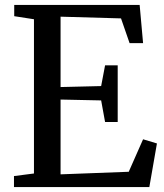

<svg xmlns="http://www.w3.org/2000/svg" viewBox="-20 -763 670 783"><path d="M118.5 -55.5V-684.5L38 -697V-743H549.5L563.5 -587H508.5L473.5 -688L227 -695V-408L392.5 -412L408.5 -496.5H460V-265.5H408.5L392.5 -353.5L227 -357V-52L505 -62.5L563.5 -195L620 -178L589 0H37V-45Z"/></svg>

Font: Merriweather 36pt
Style: Regular
Weight: 400
Designer: Eben Sorkin
Foundry: Eben Sorkin
Version: Version 2.100